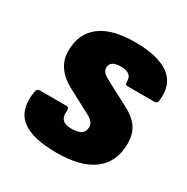

<svg xmlns="http://www.w3.org/2000/svg" viewBox="-126 -619 721 740"><g transform="rotate(30 234.5 -248.5)"><path d="M220 12Q109 12 62 -27Q15 -66 29 -149Q32 -164 43 -164H162Q175 -164 174 -149Q171 -122 183 -109.5Q195 -97 223 -97Q280 -97 280 -136Q280 -149 272 -158.5Q264 -168 243 -179L143 -232Q104 -253 83.5 -283Q63 -313 63 -351Q63 -428 115.5 -468.5Q168 -509 269 -509Q373 -509 422.5 -472.5Q472 -436 463 -361Q462 -347 449 -347H330Q317 -347 318 -361Q319 -381 306.5 -390.5Q294 -400 269 -400Q222 -400 222 -368Q222 -354 233.5 -344.5Q245 -335 269 -323L355 -278Q399 -256 419.5 -227.5Q440 -199 440 -155Q440 -74 384 -31Q328 12 220 12Z"/></g></svg>

Font: Sofia Sans Black
Style: Italic
Weight: 900
Italic angle: -9°
Version: Version 4.100-B